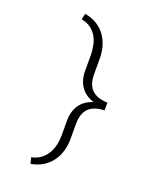

<svg xmlns="http://www.w3.org/2000/svg" viewBox="-175 -879 949 1175"><g transform="rotate(20 300.0 -291.5)"><path d="M161.1 158.2Q193.8 151.4 218 134.3Q242.2 117.2 258.3 92.5Q274.4 67.9 282.2 36.9Q290 5.9 290.5 -28.3V-129.9Q291 -189.9 319.8 -231.2Q348.6 -272.5 404.8 -290Q348.6 -307.6 319.8 -348.6Q291 -389.6 290.5 -450.2V-552.7Q290 -586.9 283.4 -618.2Q276.9 -649.4 262 -674.6Q247.1 -699.7 222.7 -717Q198.2 -734.4 162.6 -741.2L171.4 -779.8Q216.8 -772.5 250.2 -751.5Q283.7 -730.5 305.7 -700Q327.6 -669.4 338.4 -631.6Q349.1 -593.8 349.1 -552.7V-450.2Q349.6 -382.3 384 -349.9Q418.5 -317.4 484.9 -315.9V-302.2H485.4L484.9 -290L485.4 -278.3H484.9V-265.1Q418.5 -263.7 384 -230.7Q349.6 -197.8 349.1 -129.9V-28.3Q349.1 12.7 337.9 50.5Q326.7 88.4 304.4 118.4Q282.2 148.4 248.8 169.2Q215.3 189.9 170.9 197.3Z"/></g></svg>

Font: TypoPRO Roboto Mono
Style: Regular
Weight: 300
Designer: Google
Version: Version 2.000986; 2015; ttfautohint (v1.3)